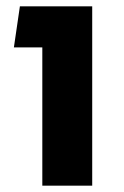

<svg xmlns="http://www.w3.org/2000/svg" viewBox="-20 -588 394 608"><path d="M114 -438H24L43 -568H272V0H114Z"/></svg>

Font: FiraGOUPP
Style: Bold
Weight: 700
Designer: bBox Type
Foundry: bBox Type GmbH
Version: Version 1.001